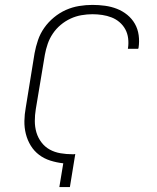

<svg xmlns="http://www.w3.org/2000/svg" viewBox="-20 -763 640 783"><path d="M222 0 238 -97Q211 -100 185.5 -108Q160 -116 139.5 -131.5Q119 -147 105.5 -169Q92 -191 85.5 -216.5Q79 -242 79.5 -269.5Q80 -297 85 -324L121 -546Q126 -573 135 -599.5Q144 -626 160.5 -649.5Q177 -673 200 -692Q223 -711 249 -722.5Q275 -734 302.5 -738.5Q330 -743 357 -743Q383 -743 408.5 -739.5Q434 -736 457 -727Q480 -718 499 -702.5Q518 -687 530 -666Q542 -645 545.5 -619.5Q549 -594 545 -568Q544 -567 544 -566Q544 -565 544 -564H501Q502 -565 502 -565.5Q502 -566 502 -567Q505 -587 502.5 -607Q500 -627 491 -643.5Q482 -660 467.5 -672.5Q453 -685 435 -692Q417 -699 397 -702Q377 -705 357 -705Q335 -705 312 -701Q289 -697 267.5 -687Q246 -677 227.5 -661.5Q209 -646 195.5 -626Q182 -606 174.5 -584Q167 -562 163 -540L126 -318Q122 -294 122 -269.5Q122 -245 128.5 -223Q135 -201 149 -182.5Q163 -164 183 -153Q203 -142 227 -138Q251 -134 275 -134Q278 -134 281 -134Q284 -134 287 -135L265 0Z"/></svg>

Font: Iosevka SS04 XLt Ex
Style: Italic
Weight: 200
Width: 7
Italic angle: -9°
Monospace: yes
Designer: Belleve Invis
Foundry: Belleve Invis
Version: Version 19.0.0; ttfautohint (v1.8.4)